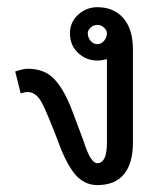

<svg xmlns="http://www.w3.org/2000/svg" viewBox="-20 -540 466 548"><path d="M359.4 -132.8Q359.4 -74.2 334 -43Q308.6 -11.7 257.8 -11.7Q226.6 -11.7 203.1 -33.2Q179.7 -54.7 156.2 -109.4Q113.3 -222.7 97.7 -250Q82 -277.3 58.6 -277.3Q50.8 -277.3 39.1 -273.4L23.4 -335.9Q46.9 -343.8 58.6 -343.8Q105.5 -343.8 132.8 -316.4Q160.2 -289.1 183.6 -230.5L218.8 -136.7Q238.3 -74.2 257.8 -74.2Q285.2 -74.2 285.2 -132.8V-371.1Q269.5 -367.2 257.8 -367.2Q226.6 -367.2 203.1 -388.7Q179.7 -410.2 179.7 -445.3Q179.7 -476.6 203.1 -498Q226.6 -519.5 257.8 -519.5Q304.7 -519.5 332 -488.3Q359.4 -457 359.4 -398.4ZM285.2 -445.3Q285.2 -453.1 277.3 -460.9Q269.5 -468.8 257.8 -468.8Q246.1 -468.8 238.3 -460.9Q230.5 -453.1 230.5 -445.3Q230.5 -433.6 238.3 -423.8Q246.1 -414.1 257.8 -414.1Q269.5 -414.1 277.3 -423.8Q285.2 -433.6 285.2 -445.3Z"/></svg>

Font: 和音 by 宁静之雨，公众号njzyshare
Style: Regular
Weight: 400
Designer: Steve Matteson
Foundry: Ascender Corporation
Version: Version 6.00;June 8, 2018;FontCreator 11.0.0.2388 32-bit